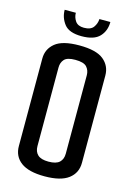

<svg xmlns="http://www.w3.org/2000/svg" viewBox="-118 -832 618 897"><g transform="rotate(15 190.5 -383.0)"><path d="M190 5Q113 5 75.5 -23Q38 -51 38 -101V-524Q38 -570 73.5 -599Q109 -628 190 -628Q272 -628 307.5 -599Q343 -570 343 -523V-101Q343 -52 305.5 -23.5Q268 5 190 5ZM190 -66Q227 -66 243 -81Q259 -96 259 -123V-502Q259 -526 244.5 -542Q230 -558 189 -558Q150 -558 136 -542.5Q122 -527 122 -503V-123Q122 -96 138 -81Q154 -66 190 -66ZM188 -672Q127 -672 103.5 -702.5Q80 -733 80 -771H134Q134 -749 146.5 -731Q159 -713 188 -713Q221 -713 234 -731Q247 -749 248 -771H301Q301 -728 274.5 -700Q248 -672 188 -672Z"/></g></svg>

Font: Smooch Sans SemiBold
Style: Bold
Weight: 600
Designer: Robert E. Leuschke
Foundry: Robert E. Leuschke
Version: Version 1.010; ttfautohint (v1.8.3)